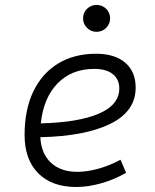

<svg xmlns="http://www.w3.org/2000/svg" viewBox="-20 -744 626 774"><path d="M292 -51.3Q332 -51.3 377.7 -64.2Q423.3 -77.1 465.8 -100.1L488.3 -47.4Q441.9 -20.5 388.9 -5.4Q335.9 9.8 287.6 9.8Q189 9.8 134 -45.7Q79.1 -101.1 79.1 -199.7Q79.1 -301.3 114 -374.5Q148.9 -447.8 213.6 -487.5Q278.3 -527.3 367.7 -527.3Q442.9 -527.3 484.9 -491.2Q526.9 -455.1 526.9 -390.6Q526.9 -295.4 425.3 -245.1Q323.7 -194.8 142.6 -190.9Q146 -125 185.3 -88.1Q224.6 -51.3 292 -51.3ZM144.5 -246.6Q296.4 -250.5 378.7 -285.9Q460.9 -321.3 460.9 -387.7Q460.9 -424.3 434.6 -445.3Q408.2 -466.3 360.4 -466.3Q269 -466.3 212.2 -408Q155.3 -349.6 144.5 -246.6ZM369.1 -615.7Q346.7 -615.7 330.8 -631.6Q314.9 -647.5 314.9 -669.9Q314.9 -692.9 330.8 -708.5Q346.7 -724.1 369.1 -724.1Q392.1 -724.1 408 -708.5Q423.8 -692.9 423.8 -669.9Q423.8 -647.5 408 -631.6Q392.1 -615.7 369.1 -615.7Z"/></svg>

Font: Cascadia Code PL Light
Style: Italic
Weight: 300
Italic angle: -10°
Monospace: yes
Designer: Aaron Bell
Foundry: Saja Typeworks
Version: Version 2404.023; ttfautohint (v1.8.4)